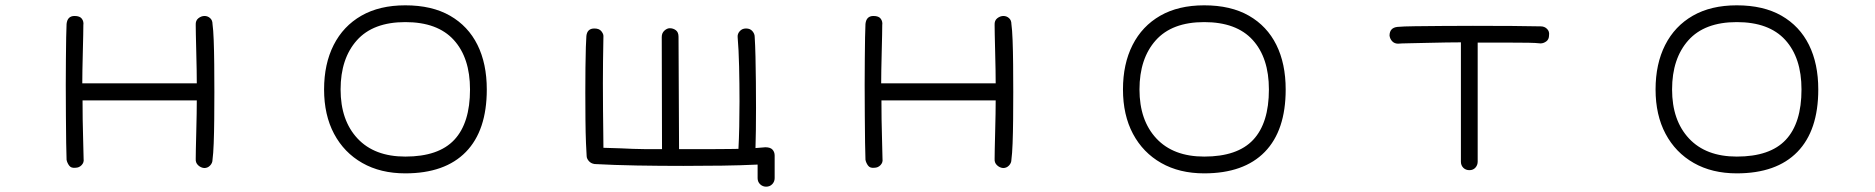

<svg xmlns="http://www.w3.org/2000/svg" viewBox="-20 -560 7040 721"><path d="M747 71Q734 70 724 60.5Q714 51 715 37Q715 28 715.5 0Q716 -28 717 -63.5Q718 -99 718.5 -132Q719 -165 719 -183H290Q290 -144 290.5 -112Q291 -80 292 -45.5Q293 -11 294 37Q296 50 286.5 60Q277 70 263 70Q247 72 239.5 61.5Q232 51 230 40Q229 20 228.5 -24Q228 -68 227.5 -125.5Q227 -183 227 -241Q227 -292 227.5 -338.5Q228 -385 228.5 -420Q229 -455 230 -470Q233 -500 260 -500Q280 -500 287.5 -489.5Q295 -479 293 -466Q293 -457 292.5 -428.5Q292 -400 291 -364Q290 -328 289.5 -296Q289 -264 289 -247H719Q719 -264 718.5 -297Q718 -330 717 -365.5Q716 -401 715.5 -429.5Q715 -458 715 -466Q714 -483 725 -491.5Q736 -500 748 -500Q760 -500 769 -492Q778 -484 778 -470Q781 -449 782.5 -409Q784 -369 784.5 -318.5Q785 -268 785 -215Q785 -162 784.5 -111.5Q784 -61 782.5 -21.5Q781 18 778 40Q778 52 769 61.5Q760 71 747 71Z M1502 91Q1409 91 1340.5 52Q1272 13 1234.5 -57.5Q1197 -128 1197 -224Q1197 -320 1233 -391Q1269 -462 1337 -501Q1405 -540 1502 -540Q1602 -540 1670 -501Q1738 -462 1773 -391.5Q1808 -321 1808 -224Q1808 -70 1729.5 10.5Q1651 91 1502 91ZM1502 28Q1627 28 1686 -35Q1745 -98 1745 -224Q1745 -343 1684 -410Q1623 -477 1502 -477Q1381 -477 1320 -408.5Q1259 -340 1259 -224Q1259 -108 1322.5 -40Q1386 28 1502 28Z M2857 141Q2844 141 2834.5 132Q2825 123 2825 109V58Q2763 61 2691.5 62Q2620 63 2546 63Q2458 63 2372 61.5Q2286 60 2213 56Q2199 54 2191 44.5Q2183 35 2183 26Q2182 14 2180.5 -22.5Q2179 -59 2178.5 -109.5Q2178 -160 2178 -213Q2178 -262 2178.5 -306.5Q2179 -351 2180 -383Q2181 -415 2182 -425Q2185 -453 2212 -453Q2230 -453 2238 -443Q2246 -433 2246 -425Q2246 -419 2245.5 -393.5Q2245 -368 2244.5 -329.5Q2244 -291 2244 -247Q2244 -196 2244.5 -145Q2245 -94 2245.5 -56Q2246 -18 2246 -5Q2286 -4 2311 -3Q2336 -2 2357 -1Q2378 0 2402.5 0Q2427 0 2466 0L2465 -421Q2465 -436 2475 -445Q2485 -454 2495 -454Q2508 -454 2518 -446.5Q2528 -439 2528 -422L2530 0Q2609 0 2654 0Q2699 0 2721.5 -0.5Q2744 -1 2753 -1Q2755 -37 2756 -83.5Q2757 -130 2757 -179Q2757 -245 2755.5 -310Q2754 -375 2750 -421Q2749 -433 2758 -443Q2767 -453 2781 -453H2782Q2797 -453 2805.5 -443Q2814 -433 2814 -422Q2816 -391 2817 -347Q2818 -303 2818.5 -253.5Q2819 -204 2819 -155Q2819 -112 2818.5 -72.5Q2818 -33 2817 -4L2854 -7Q2873 -7 2881 2Q2889 11 2889 24V109Q2889 122 2880 131.5Q2871 141 2857 141ZM2246 -423V-425Q2246 -428 2246 -423Z M3747 71Q3734 70 3724 60.5Q3714 51 3715 37Q3715 28 3715.5 0Q3716 -28 3717 -63.5Q3718 -99 3718.5 -132Q3719 -165 3719 -183H3290Q3290 -144 3290.5 -112Q3291 -80 3292 -45.5Q3293 -11 3294 37Q3296 50 3286.5 60Q3277 70 3263 70Q3247 72 3239.5 61.5Q3232 51 3230 40Q3229 20 3228.5 -24Q3228 -68 3227.5 -125.5Q3227 -183 3227 -241Q3227 -292 3227.5 -338.5Q3228 -385 3228.5 -420Q3229 -455 3230 -470Q3233 -500 3260 -500Q3280 -500 3287.5 -489.5Q3295 -479 3293 -466Q3293 -457 3292.5 -428.5Q3292 -400 3291 -364Q3290 -328 3289.5 -296Q3289 -264 3289 -247H3719Q3719 -264 3718.5 -297Q3718 -330 3717 -365.5Q3716 -401 3715.5 -429.5Q3715 -458 3715 -466Q3714 -483 3725 -491.5Q3736 -500 3748 -500Q3760 -500 3769 -492Q3778 -484 3778 -470Q3781 -449 3782.5 -409Q3784 -369 3784.5 -318.5Q3785 -268 3785 -215Q3785 -162 3784.5 -111.5Q3784 -61 3782.5 -21.5Q3781 18 3778 40Q3778 52 3769 61.5Q3760 71 3747 71Z M4502 91Q4409 91 4340.5 52Q4272 13 4234.5 -57.5Q4197 -128 4197 -224Q4197 -320 4233 -391Q4269 -462 4337 -501Q4405 -540 4502 -540Q4602 -540 4670 -501Q4738 -462 4773 -391.5Q4808 -321 4808 -224Q4808 -70 4729.5 10.5Q4651 91 4502 91ZM4502 28Q4627 28 4686 -35Q4745 -98 4745 -224Q4745 -343 4684 -410Q4623 -477 4502 -477Q4381 -477 4320 -408.5Q4259 -340 4259 -224Q4259 -108 4322.5 -40Q4386 28 4502 28Z M5498 79Q5484 79 5475 70Q5466 61 5466 47V-401Q5446 -401 5411 -400.5Q5376 -400 5338 -399Q5300 -398 5270 -397.5Q5240 -397 5230 -396Q5217 -396 5208.5 -404.5Q5200 -413 5198 -426Q5198 -456 5228 -459Q5249 -461 5293 -461.5Q5337 -462 5394.5 -462.5Q5452 -463 5511 -463Q5589 -463 5659 -462.5Q5729 -462 5766 -461Q5780 -461 5789.5 -451.5Q5799 -442 5797 -428Q5797 -412 5786.5 -404.5Q5776 -397 5765 -397Q5747 -399 5720 -399.5Q5693 -400 5648 -400Q5603 -400 5529 -400V47Q5529 60 5520.5 69.5Q5512 79 5498 79Z M6502 91Q6409 91 6340.5 52Q6272 13 6234.5 -57.5Q6197 -128 6197 -224Q6197 -320 6233 -391Q6269 -462 6337 -501Q6405 -540 6502 -540Q6602 -540 6670 -501Q6738 -462 6773 -391.5Q6808 -321 6808 -224Q6808 -70 6729.5 10.5Q6651 91 6502 91ZM6502 28Q6627 28 6686 -35Q6745 -98 6745 -224Q6745 -343 6684 -410Q6623 -477 6502 -477Q6381 -477 6320 -408.5Q6259 -340 6259 -224Q6259 -108 6322.5 -40Q6386 28 6502 28Z"/></svg>

Font: Hachi Maru Pop
Style: Regular
Weight: 400
Designer: Nontynet
Foundry: Nontynet
Version: Version 1.300